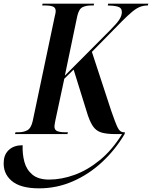

<svg xmlns="http://www.w3.org/2000/svg" viewBox="-82 -734 832 1051"><path d="M0 0 3 -10H19Q47 -10 67.5 -21Q88 -32 97 -71L217 -641Q223 -664 223 -673Q223 -692 208 -698Q193 -704 165 -704H149L151 -714H433L431 -704H416Q389 -704 369.5 -694.5Q350 -685 341 -646L273 -320L521 -569Q557 -605 571 -626.5Q585 -648 585 -668Q585 -692 561.5 -698Q538 -704 508 -704L510 -714H730L727 -704Q704 -704 684.5 -696.5Q665 -689 642 -670Q619 -651 587 -619L421 -450L527 -127Q550 -60 562.5 -35Q575 -10 595 -10H602L600 0Q549 86 477 153Q405 220 317 258.5Q229 297 132 297Q28 297 -20 254.5Q-68 212 -61 145Q-58 108 -31 84.5Q-4 61 42 61Q40 109 51.5 152Q63 195 95.5 222Q128 249 187 249Q255 249 326.5 223Q398 197 465 142Q532 87 586 0H552Q501 0 472 -9Q443 -18 425 -45.5Q407 -73 391 -128L321 -353L270 -303L222 -79Q220 -69 218 -58.5Q216 -48 216 -42Q216 -22 232 -16Q248 -10 274 -10H290L287 0Z"/></svg>

Font: Noto Serif Display Condensed SemiBold
Style: Italic
Weight: 600
Width: 3
Italic angle: -12°
Designer: Monotype Design Team
Foundry: Monotype Imaging Inc.
Version: Version 2.009